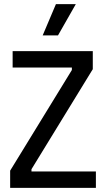

<svg xmlns="http://www.w3.org/2000/svg" viewBox="-20 -907 513 927"><path d="M29 0V-83L327 -569V-581H41V-660H428V-573L132 -90V-79H443V0ZM260 -736H186L250 -887H346Z"/></svg>

Font: Bricolage Grotesque SemiCondensed
Style: Regular
Weight: 400
Width: 4
Designer: Mathieu Triay
Foundry: Atelier Triay
Version: Version 1.001;gftools[0.9.33.dev8+g029e19f]